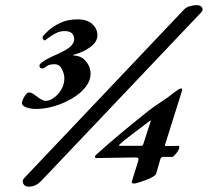

<svg xmlns="http://www.w3.org/2000/svg" viewBox="-20 -689 790 730"><path d="M117.7 -274.8Q94 -274.8 77.3 -281.8Q60.6 -288.7 63.9 -302.1Q67.2 -313.6 75.1 -325.5Q83.1 -337.5 90.9 -337.5Q98.5 -337.5 106 -332.2Q113.5 -326.9 121.1 -321.7Q127.2 -316.3 137 -310.9Q146.7 -305.5 153.4 -305.5Q168.2 -305.5 184.8 -317.2Q201.4 -328.9 213 -348.7Q224.7 -368.5 224.7 -390.8Q224.7 -408.4 215.2 -426.6Q205.8 -444.8 187.7 -444.8Q166.8 -444.8 156.8 -436.8Q146.8 -428.8 141.5 -428.8Q135 -428.8 132.3 -432Q129.5 -435.2 130.2 -441.5Q132.4 -447 141.3 -453.4Q150.3 -459.7 161.2 -465.6Q172.1 -471.5 179.1 -474.7Q224.6 -493.6 243.4 -508.3Q262.1 -523 262.1 -540.3Q262.1 -553.2 253.8 -562Q245.4 -570.8 225.5 -570.8Q208 -570.8 192.9 -563Q177.9 -555.2 164.7 -545.6Q159.3 -541.9 155.6 -538.7Q152 -535.5 149.8 -535.5Q145.8 -535.5 143.5 -540.8Q141.2 -546.1 142.3 -549.9Q147.4 -557.5 164.4 -573.1Q181.4 -588.7 209.5 -602.1Q237.7 -615.5 274.9 -615.4Q311.6 -615.2 330.9 -597.4Q350.3 -579.6 350.3 -555.5Q350.3 -529 322.6 -509.5Q294.9 -489.9 261.3 -481Q259.1 -480 258.5 -478.8Q257.9 -477.7 260.1 -477.7Q288 -477.7 306.2 -456.5Q324.3 -435.3 324.3 -409Q324.3 -382 304.9 -357.5Q285.4 -333 253.9 -314.5Q222.4 -296 186.6 -285.4Q150.9 -274.8 117.7 -274.8ZM88.4 20.8Q74.2 20.8 68.4 9.2Q62.7 -2.3 71.6 -11.4L680.1 -653.2Q688.5 -661.7 701.9 -665.5Q715.3 -669.4 727.8 -669.4Q742.9 -669.4 748.3 -660.1Q753.8 -650.8 745.5 -642.5L139.5 -4Q127.4 9.2 115 15Q102.7 20.8 88.4 20.8ZM489.8 8.8Q478.3 8.8 481.3 0.8L506.1 -78.9Q509.3 -90.4 497.5 -90.4Q461 -90.4 423.3 -89.3Q385.5 -88.3 345.6 -88.1Q341.8 -88.1 341.3 -92.4Q340.8 -96.7 345.9 -101Q391.4 -142.2 444.2 -186.1Q497.1 -229.9 547.4 -269.9Q561.1 -280.9 590.5 -300.1Q619.9 -319.2 644.4 -339Q651.9 -344.7 658.4 -348.7Q665 -352.7 668.8 -352.7Q671.8 -352.7 672.4 -350.1Q673 -347.5 672 -343.8L607.4 -138.5Q605.4 -133.6 611.9 -133.6Q630.5 -133.6 641.5 -134.1Q652.6 -134.5 656.8 -134.6Q662.5 -134.6 661.7 -128.2Q660.8 -119.5 650.1 -106Q639.4 -92.4 634.9 -92.4Q628.5 -92.4 619.5 -92.5Q610.5 -92.6 602.3 -92.6Q592.9 -92.6 590.1 -85.3L573.9 -28.8Q571.9 -22.8 560.4 -16.3Q548.8 -9.7 533.8 -4.1Q518.7 1.5 506.5 5.2Q494.2 8.8 489.8 8.8ZM434.3 -134.6H517.6Q522.1 -134.6 524.1 -138.8L553.6 -229.8Q553.8 -230.9 552.6 -231Q551.4 -231.1 550.2 -229.9Q535.9 -218.6 512.7 -201.4Q489.4 -184.2 467.8 -167.3Q446.1 -150.4 433.7 -138.8Q431.2 -134.6 434.3 -134.6Z"/></svg>

Font: EB Garamond
Style: Italic
Weight: 400
Italic angle: -17.2°
Designer: Georg Duffner and Octavio Pardo
Foundry: Georg Duffner
Version: Version 1.001